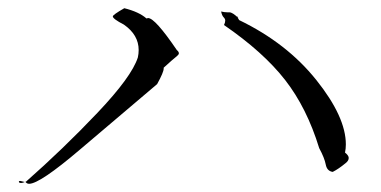

<svg xmlns="http://www.w3.org/2000/svg" viewBox="-20 -587 929 468"><path d="M51 -139Q77 -139 175 -222.5Q273 -306 363 -382Q379 -411 379 -420V-422Q402 -443 411 -450Q416 -454 416 -457Q416 -461 411 -465Q358 -543 341 -543L337 -542Q319 -558 283 -567Q255 -551 255 -547Q255 -541 282 -527Q318 -502 318 -465Q318 -456 316 -447Q301 -400 217.5 -312Q134 -224 42 -143L29 -146Q26 -146 26 -144Q26 -141 32 -141Q35 -141 42 -144Q45 -139 51 -139ZM791 -168Q805 -175 822 -189Q830 -195 830 -202Q830 -208 821 -215Q823 -225 823 -235Q823 -302 751 -392Q679 -482 563 -538L557 -548Q558 -548 561 -543Q547 -557 539 -557H534Q527 -557 519 -559Q521 -549 525 -545Q529 -541 529 -537Q529 -532 526 -526Q622 -460 675 -392Q728 -324 758 -226Q771 -202 774 -186Q777 -170 791 -168Z"/></svg>

Font: Xiaobo Songti 小帛宋体
Style: Regular
Weight: 400
Version: Version 1.501;March 17, 2024;FontCreator 14.0.0.2814 64-bit